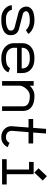

<svg xmlns="http://www.w3.org/2000/svg" viewBox="1119 -1868 762 3040"><g transform="rotate(90 1500.0 -348.0)"><path d="M84.5 -385.3Q84.5 -401.9 89.6 -418Q94.7 -434.1 109.1 -451.7Q123.5 -469.2 146.2 -482.2Q168.9 -495.1 207 -503.7Q245.1 -512.2 294.4 -512.2H306.6Q369.6 -512.2 429 -486.8Q488.3 -461.4 517.6 -415L456.1 -376Q439.5 -401.9 398.4 -420.4Q357.4 -439 306.6 -439H294.4Q258.3 -439 230.5 -433.6Q202.6 -428.2 187.5 -419.9Q172.4 -411.6 165 -402.8Q157.7 -394 157.7 -385.3V-379.4Q157.7 -365.7 168.9 -349.9Q180.2 -334 202.1 -328.6L437 -268.1Q488.8 -254.4 512.7 -220.2Q536.6 -186 536.6 -147V-129.4Q536.6 -94.7 518.3 -67.9Q500 -41 473.9 -26.6Q447.8 -12.2 414.1 -2.7Q380.4 6.8 354.7 9.5Q329.1 12.2 306.6 12.2H272.5Q185.1 12.2 124.3 -38.6Q63.5 -89.4 63.5 -154.8H136.7Q136.7 -121.1 176 -91.1Q215.3 -61 272.5 -61H306.6Q338.4 -61 373.3 -68.1Q408.2 -75.2 435.8 -91.6Q463.4 -107.9 463.4 -129.4V-147Q463.4 -166.5 447.3 -180.2Q431.2 -193.8 418.9 -197.3L184.1 -257.8Q134.3 -271 109.4 -307.4Q84.5 -343.8 84.5 -379.4Z M736.8 -237.3V-179.2Q736.8 -159.2 746.3 -139.2Q755.9 -119.1 773.9 -101.3Q792 -83.5 823.5 -72.3Q855 -61 894.5 -61H906.7Q918 -61 928.7 -61.5Q939.5 -62 961.4 -65.7Q983.4 -69.3 1000.2 -75.4Q1017.1 -81.5 1033.9 -95Q1050.8 -108.4 1057.6 -126.5L1126 -100.1Q1105.5 -47.4 1049.6 -17.6Q993.7 12.2 906.7 12.2H894.5Q841.3 12.2 796.6 -4.4Q752 -21 723.4 -48.1Q694.8 -75.2 679.2 -109.1Q663.6 -143.1 663.6 -179.2V-321.8Q663.6 -405.8 724.6 -459Q785.6 -512.2 894.5 -512.2H906.7Q1015.6 -512.2 1076.2 -459Q1136.7 -405.8 1136.7 -321.8V-237.3ZM1063.5 -310.5V-321.8Q1063.5 -374.5 1024.2 -406.7Q984.9 -439 906.7 -439H894.5Q816.4 -439 776.6 -406.7Q736.8 -374.5 736.8 -321.8V-310.5Z M1663.6 -331.5Q1663.6 -356.4 1654.5 -375.7Q1645.5 -395 1630.6 -406.7Q1615.7 -418.5 1595 -425.8Q1574.2 -433.1 1552.7 -436Q1531.2 -439 1506.8 -439H1494.6Q1468.8 -439 1443.6 -427.2Q1418.5 -415.5 1399.7 -397.2Q1380.9 -378.9 1366.5 -357.4Q1352.1 -335.9 1344.5 -315.9Q1336.9 -295.9 1336.9 -281.7V0H1263.7V-500H1336.9V-439Q1405.8 -512.2 1494.6 -512.2H1506.8Q1616.7 -512.2 1676.8 -463.6Q1736.8 -415 1736.8 -331.5V0H1663.6Z M2051.3 -152.8Q2051.3 -128.4 2060.8 -109.6Q2070.3 -90.8 2085.2 -80.8Q2100.1 -70.8 2115.2 -65.9Q2130.4 -61 2145 -61H2157.2Q2187.5 -61 2209.7 -77.9Q2231.9 -94.7 2242.2 -117.2L2309.6 -87.9Q2292.5 -48.8 2252.2 -18.3Q2211.9 12.2 2157.2 12.2H2145Q2077.6 12.2 2027.8 -33.9Q1978 -80.1 1978 -146L1999 -418.9H1864.3V-492.2H2004.4L2020.5 -695.8H2094.2L2078.1 -492.2H2251.5V-418.9H2072.3Z M2544.4 -500H2737.8V-73.2H2900.4V0H2500.5V-73.2H2664.6V-426.8H2544.4ZM2712.4 -510.7 2644 -576.7 2770 -709.5 2838.4 -643.6Z"/></g></svg>

Font: Anka/Coder
Style: Regular
Weight: 400
Monospace: yes
Version: Version 001.100